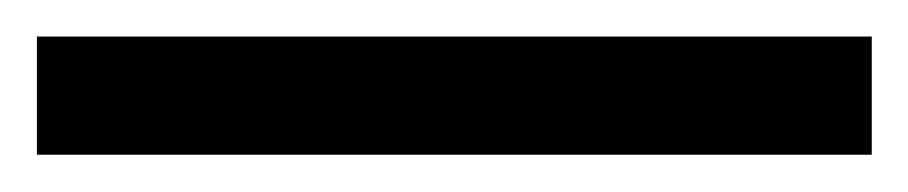

<svg xmlns="http://www.w3.org/2000/svg" viewBox="-22 70 492 104"><path d="M450.2 153.8H-2V89.8H450.2Z"/></svg>

Font: f01136030
Style: Regular
Weight: 400
Foundry: Ascender Corporation
Version: Version 1.10